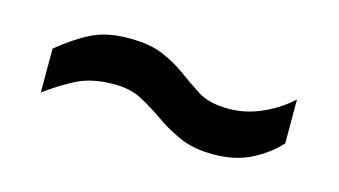

<svg xmlns="http://www.w3.org/2000/svg" viewBox="-36 -472 603 342"><g transform="rotate(15 265.0 -301.5)"><path d="M368 -221Q331 -221 305.5 -232.5Q280 -244 259.5 -258.5Q239 -273 217.5 -284.5Q196 -296 166 -296Q125 -296 97.5 -282Q70 -268 43 -248V-329Q75 -355 102.5 -368.5Q130 -382 170 -382Q209 -382 233.5 -371.5Q258 -361 277 -347Q296 -333 314.5 -321Q333 -309 360 -307Q396 -304 429 -317.5Q462 -331 487 -354V-273Q467 -251 437.5 -236Q408 -221 368 -221Z"/></g></svg>

Font: Lora Medium
Style: Regular
Weight: 500
Designer: Olga Karpushina, Alexei Vanyashin (Cyrillic)
Foundry: Cyreal
Version: Version 3.004